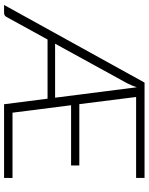

<svg xmlns="http://www.w3.org/2000/svg" viewBox="89 -838 748 967"><g transform="rotate(90 463.5 -354.0)"><path d="M395.5 -707.5H875.5V-665H468L504 -379H813V-337.5H509.5L547 -42.5H876L875.5 0H504.5L476.5 -219H178.5L65 -12.5Q58.5 0 44 0H4.5ZM199.5 -257H471.5L419 -668.5Q415 -655.5 410 -644Q405 -632.5 399.5 -621Z"/></g></svg>

Font: Lato Light
Style: Regular
Weight: 300
Designer: Lukasz Dziedzic
Foundry: tyPoland Lukasz Dziedzic
Version: Version 2.007; 2014-02-27